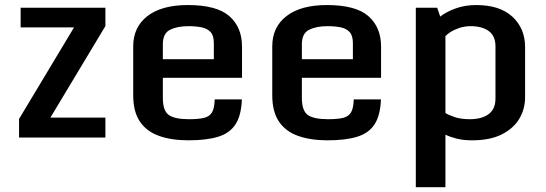

<svg xmlns="http://www.w3.org/2000/svg" viewBox="-20 -553 2196 772"><path d="M56.6 -74.7 287.1 -458.5 297.4 -442.9H63V-522H403.8V-448.2L173.3 -64.5L163.1 -80.1H403.8V0H56.6Z M515.6 -170.4V-366.7Q515.6 -444.3 573 -488.5Q630.4 -532.7 735.4 -532.7Q851.6 -532.7 902.3 -488Q953.1 -443.4 953.1 -365.7V-240.2H634.8V-159.2Q634.8 -106.9 659.2 -90.3Q683.6 -73.7 739.3 -73.7Q779.3 -73.7 801.3 -79.3Q823.2 -85 832.8 -101.8Q842.3 -118.7 843.3 -153.3H952.6Q950.2 -89.8 927.5 -54Q904.8 -18.1 857.9 -3.4Q811 11.2 737.8 11.2Q669.4 11.2 619.4 -6.6Q569.3 -24.4 542.5 -64.2Q515.6 -104 515.6 -170.4ZM839.8 -314.9V-379.4Q839.8 -409.7 826.7 -424.1Q813.5 -438.5 790.5 -443.1Q767.6 -447.8 737.8 -447.8Q692.9 -447.8 663.8 -433.3Q634.8 -418.9 634.8 -375V-314.9Z M1074.7 -170.4V-366.7Q1074.7 -444.3 1132.1 -488.5Q1189.5 -532.7 1294.4 -532.7Q1410.6 -532.7 1461.4 -488Q1512.2 -443.4 1512.2 -365.7V-240.2H1193.8V-159.2Q1193.8 -106.9 1218.3 -90.3Q1242.7 -73.7 1298.3 -73.7Q1338.4 -73.7 1360.4 -79.3Q1382.3 -85 1391.8 -101.8Q1401.4 -118.7 1402.3 -153.3H1511.7Q1509.3 -89.8 1486.6 -54Q1463.9 -18.1 1417 -3.4Q1370.1 11.2 1296.9 11.2Q1228.5 11.2 1178.5 -6.6Q1128.4 -24.4 1101.6 -64.2Q1074.7 -104 1074.7 -170.4ZM1398.9 -314.9V-379.4Q1398.9 -409.7 1385.7 -424.1Q1372.6 -438.5 1349.6 -443.1Q1326.7 -447.8 1296.9 -447.8Q1252 -447.8 1222.9 -433.3Q1193.8 -418.9 1193.8 -375V-314.9Z M1651.9 199.7V-522H1737.8L1750 -486.3Q1773.9 -505.4 1811.8 -519Q1849.6 -532.7 1895 -532.7Q1989.7 -532.7 2040.5 -485.6Q2091.3 -438.5 2091.3 -363.3V-162.1Q2091.3 -114.7 2067.9 -75.4Q2044.4 -36.1 1997.3 -12.5Q1950.2 11.2 1878.4 11.2Q1842.8 11.2 1816.2 4.4Q1789.6 -2.4 1771 -11.2V199.7ZM1868.7 -73.7Q1917 -73.7 1944.6 -94Q1972.2 -114.3 1972.2 -156.7V-366.7Q1972.2 -408.7 1945.1 -428.2Q1918 -447.8 1873 -447.8Q1848.1 -447.8 1827.1 -440.7Q1806.2 -433.6 1791.7 -424.3Q1777.3 -415 1771 -407.7V-98.6Q1784.7 -89.8 1809.3 -81.8Q1834 -73.7 1868.7 -73.7Z"/></svg>

Font: Monda SemiBold
Style: Regular
Weight: 600
Designer: Vernon Adams
Foundry: Vernon Adams
Version: Version 2.200